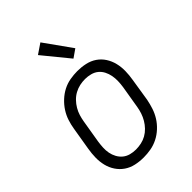

<svg xmlns="http://www.w3.org/2000/svg" viewBox="-226 -851 952 952"><g transform="rotate(-45 250.0 -375.0)"><path d="M202 8Q173 8 146 2Q119 -4 97 -19Q75 -34 60 -56.5Q45 -79 38.5 -105.5Q32 -132 32.5 -160.5Q33 -189 38 -218L58 -338Q62 -363 70 -387.5Q78 -412 92.5 -434.5Q107 -457 127.5 -476Q148 -495 171.5 -507Q195 -519 221 -523.5Q247 -528 272 -528Q300 -528 327.5 -522Q355 -516 377 -501Q399 -486 413.5 -463.5Q428 -441 434.5 -414.5Q441 -388 440.5 -359.5Q440 -331 435 -302L416 -182Q411 -157 403 -132.5Q395 -108 381 -85.5Q367 -63 346.5 -44Q326 -25 302 -13Q278 -1 252.5 3.5Q227 8 202 8ZM203 -47Q221 -47 240 -51Q259 -55 276 -64.5Q293 -74 307 -88.5Q321 -103 331 -120Q341 -137 347 -155Q353 -173 356 -191L376 -311Q379 -331 379.5 -350.5Q380 -370 376.5 -388.5Q373 -407 364.5 -423.5Q356 -440 342 -451.5Q328 -463 309 -468Q290 -473 271 -473Q252 -473 233.5 -469Q215 -465 197.5 -455.5Q180 -446 166 -431.5Q152 -417 142 -400Q132 -383 126.5 -365Q121 -347 118 -329L98 -209Q95 -189 94 -169.5Q93 -150 96.5 -131.5Q100 -113 109 -96.5Q118 -80 132 -68.5Q146 -57 164.5 -52Q183 -47 203 -47ZM302 -585 190 -722 243 -758 345 -615Z"/></g></svg>

Font: Iosevka SS04 Light
Style: Italic
Weight: 300
Italic angle: -9°
Monospace: yes
Designer: Belleve Invis
Foundry: Belleve Invis
Version: Version 19.0.0; ttfautohint (v1.8.4)